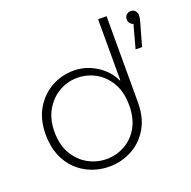

<svg xmlns="http://www.w3.org/2000/svg" viewBox="-130 -859 999 1002"><g transform="rotate(-20 369.0 -358.5)"><path d="M311 13Q261 13 215 -4.5Q169 -22 133 -56Q97 -90 76 -140.5Q55 -191 55 -257Q55 -341 90 -400Q125 -459 182 -490.5Q239 -522 306 -522Q351 -522 392.5 -505Q434 -488 466 -458.5Q498 -429 515 -391H518V-730H565V-251Q565 -165 529 -106Q493 -47 435.5 -17Q378 13 311 13ZM312 -29Q365 -29 412 -54.5Q459 -80 488 -130Q517 -180 517 -253Q517 -327 487.5 -377.5Q458 -428 411 -454Q364 -480 310 -480Q256 -480 209 -453Q162 -426 132.5 -375.5Q103 -325 103 -255Q103 -182 133 -131.5Q163 -81 210.5 -55Q258 -29 312 -29ZM648 -515 683 -644Q671 -648 664.5 -657Q658 -666 658 -678Q658 -693 668 -702.5Q678 -712 692 -712Q708 -712 717 -701Q726 -690 726 -677Q726 -662 719 -639L684 -515Z"/></g></svg>

Font: MuseoModerno Thin ExtraLight
Style: Regular
Weight: 250
Version: Version 1.002